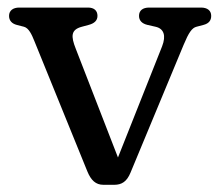

<svg xmlns="http://www.w3.org/2000/svg" viewBox="-20 -490 596 520"><path d="M384 -469.5C366.5 -469.5 356.5 -461.5 356.5 -447C356.5 -434.5 364.5 -426 379.5 -422.5L401.5 -417.5C423.5 -412.5 430.5 -394 419 -364.5L299.5 -63.5L185 -358.5C172 -391.5 171.5 -409.5 201.5 -417.5L220 -422.5C235.5 -426.5 244 -434.5 244 -447C244 -461.5 234.5 -469.5 218.5 -469.5H32C15.5 -469.5 4.5 -461.5 4.5 -447C4.5 -434.5 12 -426 25.5 -422.5L45 -417.5C58 -414 66 -396.5 73 -379L216.5 -26C226.5 -1.5 239.5 10.5 260 10.5H289.5C309.5 10.5 323.5 2 333.5 -22.5L477.5 -369C491 -401.5 500 -414.5 512 -417.5L531 -422.5C546.5 -426.5 552 -435.5 552 -447C552 -461.5 541.5 -469.5 524.5 -469.5Z"/></svg>

Font: dr Title
Style: Regular
Weight: 400
Version: Version 1.000;hotconv 1.0.109;makeotfexe 2.5.65596